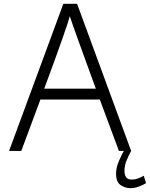

<svg xmlns="http://www.w3.org/2000/svg" viewBox="-20 -790 784 1005"><path d="M27.5 0 311.5 -770H383.5L666.5 0H602.5L502.5 -269H191.5L91.5 0ZM211.5 -326H481.5Q418 -499.5 385.2 -591Q352.5 -682.5 345.5 -705Q340.5 -685 308.2 -592.2Q276 -499.5 211.5 -326ZM663 195Q636 195 611.8 179.2Q587.5 163.5 587.5 118Q587.5 87 603.2 50.8Q619 14.5 635.5 -13L666.5 0Q654.5 21.5 643 48.8Q631.5 76 631.5 104Q631.5 150 669 150Q687 150 703.8 143.5Q720.5 137 732.5 130L744.5 168.5Q732.5 176.5 709 185.8Q685.5 195 663 195Z"/></svg>

Font: Junction Light
Style: Regular
Weight: 300
Designer: Caroline Hadilaksono
Foundry: Caroline Hadilaksono, Tyler Finck, The League of Moveable Type
Version: Version 2.000; ttfautohint (v1.8.3)